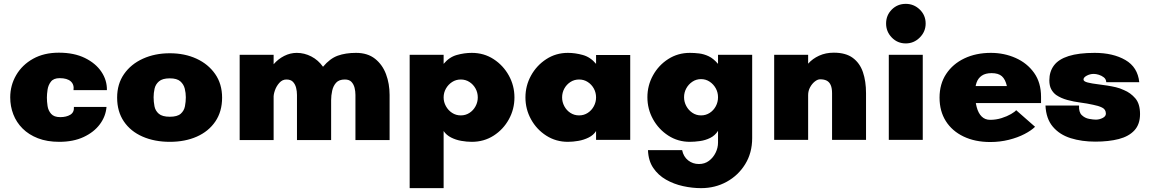

<svg xmlns="http://www.w3.org/2000/svg" viewBox="-20 -725 5959 995"><path d="M287 10Q224 10 176.5 -8.5Q129 -27 97 -59Q65 -91 49 -132.5Q33 -174 33 -220Q33 -283 64 -336Q95 -389 151.5 -420.5Q208 -452 285 -452Q364 -452 420 -424.5Q476 -397 505.5 -353Q535 -309 534 -258H361Q365 -287 346.5 -303.5Q328 -320 289 -320Q258 -320 244 -302Q230 -284 226.5 -260.5Q223 -237 223 -219Q223 -199 226.5 -175.5Q230 -152 245 -135Q260 -118 292 -118Q324 -118 344.5 -130.5Q365 -143 363 -171H532Q528 -122 497.5 -81Q467 -40 413.5 -15Q360 10 287 10Z M860 10Q781 10 719 -17Q657 -44 622 -95.5Q587 -147 587 -219Q587 -290 623 -341.5Q659 -393 721 -421Q783 -449 860 -449Q937 -449 998 -421Q1059 -393 1095 -341.5Q1131 -290 1131 -219Q1131 -147 1096 -95.5Q1061 -44 1000 -17Q939 10 860 10ZM860 -120Q899 -120 916.5 -135.5Q934 -151 938.5 -174.5Q943 -198 943 -221Q943 -243 937.5 -265.5Q932 -288 914.5 -303.5Q897 -319 860 -319Q822 -319 804 -303.5Q786 -288 781 -265.5Q776 -243 776 -221Q776 -198 780.5 -174.5Q785 -151 803 -135.5Q821 -120 860 -120Z M1222 1V-441H1398V-392Q1421 -419 1452.5 -435Q1484 -451 1518 -451Q1557 -451 1593 -432.5Q1629 -414 1654 -379Q1690 -422 1730.5 -436.5Q1771 -451 1825 -451Q1885 -451 1923.5 -420.5Q1962 -390 1980.5 -340.5Q1999 -291 1999 -233V1H1822V-233Q1822 -252 1817.5 -270Q1813 -288 1801.5 -300.5Q1790 -313 1767 -313Q1737 -313 1722 -296.5Q1707 -280 1701.5 -255Q1696 -230 1696 -206V1H1519V-233Q1519 -252 1514.5 -270Q1510 -288 1498.5 -300.5Q1487 -313 1464 -313Q1443 -313 1427.5 -295.5Q1412 -278 1404.5 -256Q1397 -234 1398 -218V1Z M2103 250V-441H2279V-394Q2308 -429 2347 -440Q2386 -451 2425 -451Q2488 -451 2538 -418.5Q2588 -386 2617 -333.5Q2646 -281 2646 -220Q2646 -159 2617 -106.5Q2588 -54 2538 -22Q2488 10 2425 10Q2399 10 2370.5 5Q2342 0 2317.5 -12.5Q2293 -25 2279 -46V250ZM2368 -127Q2393 -127 2413 -140Q2433 -153 2444.5 -174.5Q2456 -196 2456 -220Q2456 -245 2444.5 -266Q2433 -287 2413 -300Q2393 -313 2368 -313Q2343 -313 2323 -300Q2303 -287 2291 -266Q2279 -245 2279 -220Q2279 -196 2291 -174.5Q2303 -153 2323 -140Q2343 -127 2368 -127Z M2923 10Q2861 10 2811 -22Q2761 -54 2732 -106.5Q2703 -159 2703 -220Q2703 -281 2732 -333.5Q2761 -386 2811 -418.5Q2861 -451 2923 -451Q2961 -451 3000.5 -440Q3040 -429 3069 -394V-440H3246V0H3069V-46Q3056 -25 3031 -12.5Q3006 0 2977.5 5Q2949 10 2923 10ZM2981 -127Q3006 -127 3026 -140Q3046 -153 3057.5 -174.5Q3069 -196 3069 -220Q3069 -245 3057.5 -266Q3046 -287 3026 -300Q3006 -313 2981 -313Q2956 -313 2936 -300Q2916 -287 2904.5 -266Q2893 -245 2893 -220Q2893 -196 2904.5 -174.5Q2916 -153 2936 -140Q2956 -127 2981 -127Z M3613 250Q3567 250 3519.5 239.5Q3472 229 3431.5 206Q3391 183 3365.5 145.5Q3340 108 3338 53H3515Q3522 87 3546 106Q3570 125 3602 125Q3632 125 3654 108.5Q3676 92 3688.5 66.5Q3701 41 3701 14V-47Q3686 -23 3661 -10.5Q3636 2 3607.5 6Q3579 10 3555 10Q3493 10 3443 -22.5Q3393 -55 3364 -107.5Q3335 -160 3335 -221Q3335 -282 3364 -334.5Q3393 -387 3443 -419Q3493 -451 3555 -451Q3579 -451 3603.5 -448Q3628 -445 3652.5 -433.5Q3677 -422 3701 -394V-441H3878V-9Q3878 67 3842 125.5Q3806 184 3746 217Q3686 250 3613 250ZM3613 -127Q3638 -127 3658 -140Q3678 -153 3689.5 -174.5Q3701 -196 3701 -221Q3701 -246 3689.5 -267Q3678 -288 3658 -301.5Q3638 -315 3613 -315Q3588 -315 3568 -301.5Q3548 -288 3536.5 -267Q3525 -246 3525 -221Q3525 -197 3536.5 -175.5Q3548 -154 3568 -140.5Q3588 -127 3613 -127Z M3992 0V-441H4168V-395Q4191 -421 4225 -436.5Q4259 -452 4301 -452Q4363 -452 4399.5 -425Q4436 -398 4452 -351Q4468 -304 4468 -242V0H4292V-242Q4292 -268 4285 -284Q4278 -300 4264.5 -307Q4251 -314 4230 -314Q4217 -314 4202.5 -302.5Q4188 -291 4178 -272.5Q4168 -254 4168 -232V0Z M4586 0V-441H4762V0ZM4674 -500Q4631 -500 4601.5 -530.5Q4572 -561 4572 -603Q4572 -646 4601.5 -675.5Q4631 -705 4674 -705Q4716 -705 4746.5 -675.5Q4777 -646 4777 -603Q4777 -561 4746.5 -530.5Q4716 -500 4674 -500Z M5112 11Q5033 11 4973.5 -17.5Q4914 -46 4881.5 -97.5Q4849 -149 4849 -219Q4849 -290 4883.5 -342Q4918 -394 4978 -422.5Q5038 -451 5115 -451Q5184 -451 5243.5 -424.5Q5303 -398 5339 -347.5Q5375 -297 5375 -223V-191H5007V-279H5198Q5190 -314 5172 -330Q5154 -346 5119 -346Q5087 -346 5068 -333Q5049 -320 5041 -297.5Q5033 -275 5033 -245Q5033 -202 5041.5 -170Q5050 -138 5067.5 -121Q5085 -104 5111 -104Q5142 -104 5170.5 -113Q5199 -122 5219.5 -134Q5240 -146 5246 -154L5344 -68Q5325 -49 5289.5 -30.5Q5254 -12 5208 -0.5Q5162 11 5112 11Z M5656 9Q5586 9 5528.5 -9Q5471 -27 5436 -68.5Q5401 -110 5398 -178H5572Q5570 -144 5586 -128.5Q5602 -113 5624 -109Q5646 -105 5659 -105Q5677 -105 5694 -113.5Q5711 -122 5711 -136Q5711 -158 5691.5 -167.5Q5672 -177 5645 -182Q5614 -189 5579 -193.5Q5544 -198 5511 -207Q5478 -216 5453 -233Q5437 -245 5427.5 -263Q5418 -281 5418 -309Q5418 -354 5442 -386Q5466 -418 5518 -434.5Q5570 -451 5653 -451Q5748 -451 5812 -414Q5876 -377 5884 -299H5713Q5712 -315 5700.5 -324Q5689 -333 5674.5 -337.5Q5660 -342 5648 -342Q5629 -342 5612 -333Q5595 -324 5595 -313Q5595 -303 5616.5 -297.5Q5638 -292 5672 -288Q5696 -285 5718.5 -281.5Q5741 -278 5762.5 -273Q5784 -268 5805 -258Q5839 -244 5863.5 -215.5Q5888 -187 5888 -134Q5888 -81 5859 -49.5Q5830 -18 5778 -4.5Q5726 9 5656 9Z"/></svg>

Font: Teachers ExtraBold
Style: Regular
Weight: 800
Designer: Alfredo Marco Pradil, Chank Diesel
Version: Version 1.001